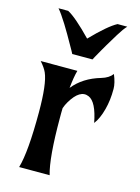

<svg xmlns="http://www.w3.org/2000/svg" viewBox="-114 -812 639 877"><g transform="rotate(15 205.5 -373.5)"><path d="M65.4 0Q87.9 -77.1 87.9 -265.1Q87.9 -398.9 66.4 -447.8Q57.6 -467.8 35.2 -493.2H208.5Q199.7 -462.4 194.3 -408.7Q240.2 -466.3 322.3 -490.2Q357.4 -500.5 373.5 -522.5Q389.6 -483.9 389.6 -456.1Q389.6 -428.2 386.7 -404.5Q383.8 -380.9 377.9 -358.4Q365.2 -310.1 344.2 -283.2Q326.2 -378.4 288.1 -394.5Q244.1 -413.6 202.1 -342.8Q193.4 -328.1 187.5 -311.5Q187 -300.3 187 -288.6Q187 -276.9 187 -265.1Q187 -77.1 209.5 0ZM97.2 -747.1Q136.2 -726.6 213.4 -647Q289.6 -725.6 330.6 -747.1H376.5Q361.3 -731.4 340.8 -697.8Q298.8 -628.9 287.6 -608.4L269.5 -576.2Q262.7 -564 261.7 -561.5H166Q164.6 -564 158.2 -576.2Q133.3 -621.1 120.1 -643.1L95.2 -684.6Q67.9 -728.5 51.3 -747.1Z"/></g></svg>

Font: Amarante
Style: Regular
Weight: 400
Designer: Karolina Lach
Foundry: Sorkin Type Co.
Version: Version 1.001